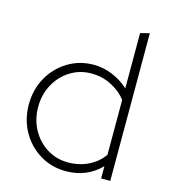

<svg xmlns="http://www.w3.org/2000/svg" viewBox="-108 -797 787 893"><g transform="rotate(15 285.5 -350.5)"><path d="M290 10Q222 10 166 -24Q110 -58 77.5 -116Q45 -174 45 -246Q45 -318 77.5 -376Q110 -434 166 -468Q222 -502 290 -502Q337 -502 381 -483.5Q425 -465 459 -434V-700L503 -711V0H459V-59Q392 10 290 10ZM290 -32Q345 -32 389.5 -54.5Q434 -77 459 -114V-378Q433 -413 388 -436.5Q343 -460 290 -460Q234 -460 188.5 -431.5Q143 -403 116.5 -354.5Q90 -306 90 -246Q90 -186 116.5 -137.5Q143 -89 188.5 -60.5Q234 -32 290 -32Z"/></g></svg>

Font: Red Hat Display
Style: Regular
Weight: 300
Designer: Pentagram, MCKL
Foundry: Pentagram, MCKL
Version: Version 1.023